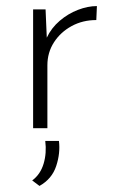

<svg xmlns="http://www.w3.org/2000/svg" viewBox="-20 -422 382 632"><path d="M130 -391 134 -298Q149 -330 176.5 -353.5Q204 -377 236.5 -389.5Q269 -402 299 -402L297 -356Q252 -356 215.5 -336Q179 -316 157.5 -282.5Q136 -249 136 -207V0H89V-391ZM110 190 86 172Q113 152 123.5 117Q134 82 129 42H174Q179 82 165 124.5Q151 167 110 190Z"/></svg>

Font: Synthetic Light
Style: Regular
Weight: 300
Designer: Santiago Orozco
Foundry: Typemade
Version: Version 2.000; ttfautohint (v1.8.4.7-5d5b)